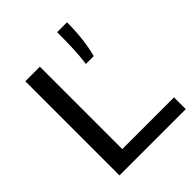

<svg xmlns="http://www.w3.org/2000/svg" viewBox="-223 -938 1067 1067"><g transform="rotate(-45 310.5 -404.0)"><path d="M91 0V-740H205.5V-92.5H612V0ZM397 -570Q404.5 -624.5 406.8 -682.5Q409 -740.5 409 -808H486.5Q486.5 -738.5 479.2 -678.5Q472 -618.5 458.5 -570Z"/></g></svg>

Font: Encode Sans Expanded Expanded Medium
Style: Regular
Weight: 500
Width: 7
Designer: Multiple Designers
Foundry: Impallari Type
Version: Version 3.000; ttfautohint (v1.8.3) -l 8 -r 50 -G 200 -x 14 